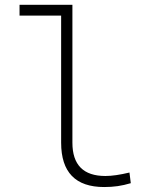

<svg xmlns="http://www.w3.org/2000/svg" viewBox="-20 -752 626 782"><path d="M404.3 9.8Q229 9.8 229 -170.9V-688.5H59.6V-732.4H274.9V-170.9Q274.9 -35.2 409.2 -35.2Q448.7 -35.2 507.3 -49.3L512.7 -5.9Q484.9 2.4 459.2 6.1Q433.6 9.8 404.3 9.8Z"/></svg>

Font: Cascadia Mono ExtraLight
Style: Regular
Weight: 200
Monospace: yes
Designer: Aaron Bell
Foundry: Saja Typeworks
Version: Version 2404.023; ttfautohint (v1.8.4)